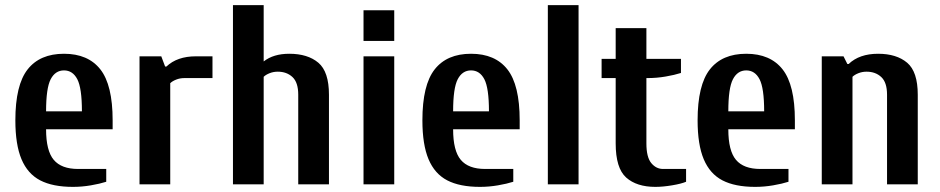

<svg xmlns="http://www.w3.org/2000/svg" viewBox="-20 -720 3670 750"><path d="M40 -250Q40 -388 88 -449Q136 -510 230 -510Q324 -510 372 -449Q420 -388 420 -250V-215H160Q160 -131 190 -95.5Q220 -60 285 -60H395V-10Q370 -2 335 4Q300 10 265 10Q186 10 137 -15.5Q88 -41 64 -98Q40 -155 40 -250ZM300 -285Q300 -376 282 -410.5Q264 -445 230 -445Q196 -445 178 -410.5Q160 -376 160 -285Z M525 -500H610L625 -460H630Q672 -500 745 -500H810V-415H700Q683 -415 668 -409Q653 -403 645 -395V0H525Z M890 -700H1010V-480Q1048 -510 1110 -510Q1182 -510 1223.5 -475Q1265 -440 1265 -350V0H1145V-350Q1145 -398 1122.5 -419Q1100 -440 1065 -440Q1048 -440 1033 -434Q1018 -428 1010 -420V0H890Z M1400 -560V-680H1520V-560ZM1400 0V-500H1520V0Z M1630 -250Q1630 -388 1678 -449Q1726 -510 1820 -510Q1914 -510 1962 -449Q2010 -388 2010 -250V-215H1750Q1750 -131 1780 -95.5Q1810 -60 1875 -60H1985V-10Q1960 -2 1925 4Q1890 10 1855 10Q1776 10 1727 -15.5Q1678 -41 1654 -98Q1630 -155 1630 -250ZM1890 -285Q1890 -376 1872 -410.5Q1854 -445 1820 -445Q1786 -445 1768 -410.5Q1750 -376 1750 -285Z M2120 0V-700H2240V0Z M2385 -160V-415H2330V-490H2385V-610H2505V-490H2640V-435Q2615 -427 2580 -421Q2545 -415 2510 -415H2505V-160Q2505 -106 2524 -83Q2543 -60 2570 -60H2660V-10Q2641 -2 2605 4Q2569 10 2540 10Q2467 10 2426 -26.5Q2385 -63 2385 -160Z M2705 -250Q2705 -388 2753 -449Q2801 -510 2895 -510Q2989 -510 3037 -449Q3085 -388 3085 -250V-215H2825Q2825 -131 2855 -95.5Q2885 -60 2950 -60H3060V-10Q3035 -2 3000 4Q2965 10 2930 10Q2851 10 2802 -15.5Q2753 -41 2729 -98Q2705 -155 2705 -250ZM2965 -285Q2965 -376 2947 -410.5Q2929 -445 2895 -445Q2861 -445 2843 -410.5Q2825 -376 2825 -285Z M3190 -500H3275L3290 -470H3295Q3337 -510 3410 -510Q3482 -510 3523.5 -475Q3565 -440 3565 -350V0H3445V-350Q3445 -398 3422.5 -419Q3400 -440 3365 -440Q3348 -440 3333 -434Q3318 -428 3310 -420V0H3190Z"/></svg>

Font: Cuprum
Style: Bold
Weight: 700
Designer: Jovanny Lemonad
Foundry: Jovanny Lemonad
Version: Version 2.000